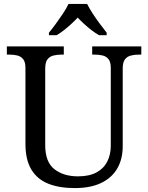

<svg xmlns="http://www.w3.org/2000/svg" viewBox="-20 -951 757 981"><path d="M362 10Q283 10 226.5 -12.5Q170 -35 140 -85Q110 -135 110 -216V-604Q110 -634 98.5 -648.5Q87 -663 68.5 -667.5Q50 -672 28 -672H15V-714H306V-672H293Q271 -672 252 -667Q233 -662 222 -647Q211 -632 211 -600V-210Q211 -123 258 -86.5Q305 -50 378 -50Q436 -50 473 -70Q510 -90 528 -125.5Q546 -161 546 -206V-604Q546 -634 534.5 -648.5Q523 -663 504.5 -667.5Q486 -672 464 -672H451V-714H702V-672H689Q667 -672 648 -667Q629 -662 618 -647Q607 -632 607 -600V-204Q607 -138 579 -90Q551 -42 496.5 -16Q442 10 362 10ZM230 -784Q246 -803 265 -829Q284 -855 302 -882Q320 -909 330 -931H425Q436 -909 453.5 -882Q471 -855 490.5 -829Q510 -803 525 -784V-771H486Q467 -782 447.5 -797Q428 -812 410 -828.5Q392 -845 377 -861Q362 -845 344 -828.5Q326 -812 307 -797Q288 -782 269 -771H230Z"/></svg>

Font: Noto Serif Telugu
Style: Regular
Weight: 400
Designer: Jelle Bosma - Monotype Design Team
Foundry: Monotype Imaging Inc.
Version: Version 2.003